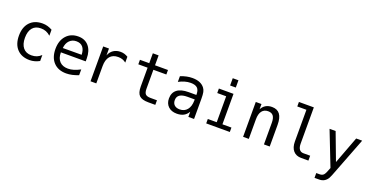

<svg xmlns="http://www.w3.org/2000/svg" viewBox="-28 -1406 4556 2350"><g transform="rotate(20 2250.0 -231.0)"><path d="M424.8 -22.5Q394.5 -5.9 362.8 2.9Q331.1 11.7 297.9 11.7Q193.4 11.7 133.8 -51.3Q74.2 -114.3 74.2 -226.6Q74.2 -337.9 133.8 -401.4Q193.4 -464.8 297.9 -464.8Q331.1 -464.8 362.3 -456.1Q393.6 -447.3 424.8 -429.7V-351.6Q395.5 -377.9 365.7 -389.6Q335.9 -401.4 297.9 -401.4Q227.5 -401.4 189.9 -356Q152.3 -310.5 152.3 -226.6Q152.3 -142.6 190.4 -96.7Q228.5 -50.8 297.9 -50.8Q336.9 -50.8 367.7 -63Q398.4 -75.2 424.8 -100.6Z M950.2 -245.1V-209H627V-207Q627 -131.8 666 -91.3Q705.1 -50.8 775.4 -50.8Q811.5 -50.8 850.1 -62.5Q888.7 -74.2 932.6 -97.7V-22.5Q890.6 -5.9 851.1 2.9Q811.5 11.7 774.4 11.7Q668.9 11.7 609.4 -51.8Q549.8 -115.2 549.8 -226.6Q549.8 -335 607.9 -399.9Q666 -464.8 763.7 -464.8Q850.6 -464.8 900.4 -405.8Q950.2 -346.7 950.2 -245.1ZM876 -267.6Q874 -333 844.7 -367.2Q815.4 -401.4 759.8 -401.4Q707 -401.4 671.9 -365.7Q636.7 -330.1 630.9 -266.6Z M1410.2 -360.4Q1386.7 -378.9 1361.8 -387.2Q1336.9 -395.5 1306.6 -395.5Q1237.3 -395.5 1200.7 -351.6Q1164.1 -307.6 1164.1 -225.6V0H1088.9V-454.1H1164.1V-364.3Q1182.6 -413.1 1221.2 -439Q1259.8 -464.8 1312.5 -464.8Q1340.8 -464.8 1364.3 -457.5Q1387.7 -450.2 1410.2 -436.5Z M1763.7 -583V-454.1H1932.6V-395.5H1763.7V-149.4Q1763.7 -98.6 1782.7 -79.1Q1801.8 -59.6 1848.6 -59.6H1932.6V0H1840.8Q1757.8 0 1723.1 -33.7Q1688.5 -67.4 1688.5 -149.4V-395.5H1567.4V-454.1H1688.5V-583Z M2268.6 -227.5Q2203.1 -227.5 2169.9 -205.1Q2136.7 -182.6 2136.7 -136.7Q2136.7 -95.7 2161.6 -72.8Q2186.5 -49.8 2230.5 -49.8Q2292 -49.8 2327.1 -92.8Q2362.3 -135.7 2363.3 -211.9V-227.5ZM2437.5 -258.8V0H2363.3V-67.4Q2338.9 -26.4 2302.7 -7.3Q2266.6 11.7 2214.8 11.7Q2144.5 11.7 2103.5 -27.3Q2062.5 -66.4 2062.5 -131.8Q2062.5 -207 2113.3 -246.6Q2164.1 -286.1 2262.7 -286.1H2363.3V-297.9Q2362.3 -352.5 2335 -377Q2307.6 -401.4 2249 -401.4Q2210.9 -401.4 2171.9 -390.1Q2132.8 -378.9 2095.7 -358.4V-432.6Q2136.7 -449.2 2174.8 -457Q2212.9 -464.8 2249 -464.8Q2304.7 -464.8 2344.7 -448.2Q2384.8 -431.6 2409.2 -398.4Q2424.8 -377.9 2431.2 -348.1Q2437.5 -318.4 2437.5 -258.8Z M2711.9 -630.9H2786.1V-536.1H2711.9ZM2595.7 -454.1H2786.1V-57.6H2903.3V0H2595.7V-57.6H2711.9V-395.5H2595.7Z M3422.9 -281.2V0H3347.7V-281.2Q3347.7 -341.8 3326.2 -370.6Q3304.7 -399.4 3258.8 -399.4Q3207 -399.4 3178.7 -362.8Q3150.4 -326.2 3150.4 -255.9V0H3076.2V-454.1H3150.4V-385.7Q3170.9 -424.8 3204.6 -444.8Q3238.3 -464.8 3285.2 -464.8Q3354.5 -464.8 3388.7 -419.4Q3422.9 -374 3422.9 -281.2Z M3766.6 -164.1Q3766.6 -114.3 3785.2 -88.9Q3803.7 -63.5 3838.9 -63.5H3926.8V0H3832Q3765.6 0 3728.5 -43Q3691.4 -85.9 3691.4 -164.1V-576.2H3572.3V-634.8H3766.6Z M4342.8 -145.5Q4324.2 -97.7 4294.9 -21.5Q4254.9 85.9 4241.2 109.4Q4222.7 140.6 4194.8 156.7Q4167 172.9 4129.9 172.9H4069.3V110.4H4113.3Q4146.5 110.4 4165 91.3Q4183.6 72.3 4211.9 -6.8L4037.1 -454.1H4116.2L4250 -98.6L4383.8 -454.1H4461.9Z"/></g></svg>

Font: BabelStone Irk Bitig Colour
Style: Regular
Weight: 400
Designer: Andrew West
Foundry: BabelStone
Version: Version 1.03 June 7, 2023